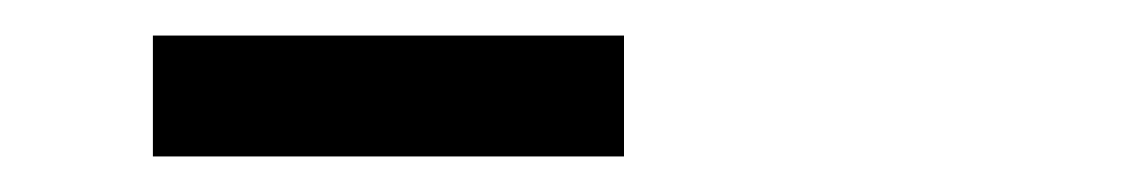

<svg xmlns="http://www.w3.org/2000/svg" viewBox="-20 -680 640 108"><path d="M66 -660V-592H331V-660Z"/></svg>

Font: LT Wave Mono
Style: Regular
Weight: 400
Designer: Daniel Lyons
Version: Version 2.5 (Glyphs App)